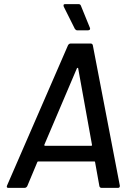

<svg xmlns="http://www.w3.org/2000/svg" viewBox="-20 -911 651 931"><path d="M462 -8 441 -125Q441 -128 438 -128H165Q162 -128 161 -125L112 -8Q107 0 99 0H20Q15 0 13.5 -3Q12 -6 14 -11L310 -692Q315 -700 323 -700H420Q423 -700 426 -698Q429 -696 430 -692L561 -11V-9Q561 0 552 0H472Q469 0 466 -2Q463 -4 462 -8ZM199 -204H422Q424 -204 425.5 -205.5Q427 -207 426 -209L359 -580Q359 -582 357 -582Q355 -582 353 -580L195 -209Q194 -207 195.5 -205.5Q197 -204 199 -204ZM417 -772Q417 -768 414 -766Q411 -764 406 -764H354Q348 -764 343 -771L289 -879Q288 -881 288 -885Q288 -891 296 -891H361Q369 -891 372 -884L416 -776Q417 -775 417 -772Z"/></svg>

Font: Barlow Medium
Style: Italic
Weight: 500
Italic angle: -7°
Designer: Jeremy Tribby
Foundry: Tribby Type
Version: Version 1.408